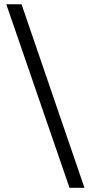

<svg xmlns="http://www.w3.org/2000/svg" viewBox="-20 -774 430 909"><path d="M309.1 115.2 9.8 -753.9H82L379.9 115.2Z"/></svg>

Font: Post Grotesk Regular
Style: Regular
Weight: 500
Version: 0.900; ttfautohint (v0.96) -l 8 -r 50 -G 200 -x 14 -w "gGD" 